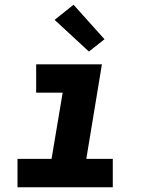

<svg xmlns="http://www.w3.org/2000/svg" viewBox="-20 -792 640 812"><path d="M54 0V-120H198L245 -400H133V-520H411L345 -120H457V0ZM356 -574 211 -708 291 -772 422 -626Z"/></svg>

Font: Iosevka SS04 Heavy Extended
Style: Italic
Weight: 900
Width: 7
Italic angle: -9°
Monospace: yes
Designer: Belleve Invis
Foundry: Belleve Invis
Version: Version 19.0.0; ttfautohint (v1.8.4)